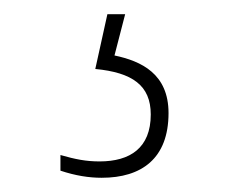

<svg xmlns="http://www.w3.org/2000/svg" viewBox="-20 -29 343 270"><path d="M123 221C179 221 217 194 217 130C217 75 179 57 141 49L156 -9H131L114 68C166 73 192 91 192 132C192 179 163 198 120 198C101 198 86 195 65 189V211C86 218 105 221 123 221Z"/></svg>

Font: Noto Serif Tamil SemiCondensed Thin
Style: Regular
Weight: 100
Width: 4
Designer: Indian Type Foundry, Tom Grace, and the Monotype Design Team
Foundry: Monotype Imaging Inc.
Version: Version 2.004